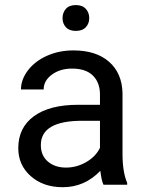

<svg xmlns="http://www.w3.org/2000/svg" viewBox="-20 -740 584 769"><path d="M53.2 0ZM394.5 0Q386.7 -15.6 381.8 -55.7Q318.8 9.8 231.4 9.8Q153.3 9.8 103.3 -34.4Q53.2 -78.6 53.2 -146.5Q53.2 -229 116 -274.7Q178.7 -320.3 292.5 -320.3H380.4V-361.8Q380.4 -409.2 352.1 -437.3Q323.7 -465.3 268.6 -465.3Q220.2 -465.3 187.5 -440.9Q154.8 -416.5 154.8 -381.8H64Q64 -421.4 92 -458.3Q120.1 -495.1 168.2 -516.6Q216.3 -538.1 273.9 -538.1Q365.2 -538.1 417 -492.4Q468.8 -446.8 470.7 -366.7V-123.5Q470.7 -50.8 489.3 -7.8V0ZM244.6 -68.8Q287.1 -68.8 325.2 -90.8Q363.3 -112.8 380.4 -147.9V-256.3H309.6Q143.6 -256.3 143.6 -159.2Q143.6 -116.7 171.9 -92.8Q200.2 -68.8 244.6 -68.8ZM230.5 -667.5Q230.5 -689.5 243.9 -704.6Q257.3 -719.7 283.7 -719.7Q310.1 -719.7 323.7 -704.6Q337.4 -689.5 337.4 -667.5Q337.4 -645.5 323.7 -630.9Q310.1 -616.2 283.7 -616.2Q257.3 -616.2 243.9 -630.9Q230.5 -645.5 230.5 -667.5Z"/></svg>

Font: Roboto
Style: Regular
Weight: 400
Designer: Google
Version: Version 2.134; 2016; ttfautohint (v1.6)